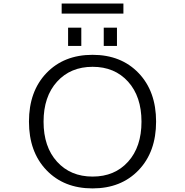

<svg xmlns="http://www.w3.org/2000/svg" viewBox="-20 -1048 1040 1078"><path d="M562.5 -790V-892.6H636.7V-790ZM362.3 -790V-892.6H436.5V-790ZM326.2 -971.7V-1028.3H672.9V-971.7ZM240.7 -92.8Q142.6 -195.3 142.6 -365.2Q142.6 -535.2 240.7 -637.7Q338.9 -740.2 499.5 -740.2Q660.2 -740.2 758.3 -637.7Q856.4 -535.2 856.4 -365.2Q856.4 -195.3 758.3 -92.8Q660.2 9.8 499.5 9.8Q338.9 9.8 240.7 -92.8ZM300.3 -140.1Q376 -56.6 500 -56.6Q624 -56.6 699.2 -140.1Q774.4 -223.6 774.4 -364.7Q774.4 -505.9 699.2 -589.4Q624 -672.9 500 -672.9Q376 -672.9 300.3 -589.4Q224.6 -505.9 224.6 -364.7Q224.6 -223.6 300.3 -140.1Z"/></svg>

Font: Gen Shin Gothic Monospace Normal
Style: Regular
Weight: 350
Designer: [Source Han Sans]
Ryoko NISHIZUKA  (kana & ideographs); Paul D. Hunt (Latin, Greek & Cyrillic); Wenlong ZHANG  (bopomofo
Version: Version 1.002.20150607